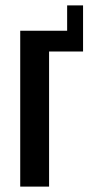

<svg xmlns="http://www.w3.org/2000/svg" viewBox="-20 -692 336 712"><path d="M55 0V-578H229V-672H288V-501H162V0Z"/></svg>

Font: Oswald
Style: Regular
Weight: 400
Designer: Vernon Adams
Foundry: Vernon Adams
Version: Version 4.103; ttfautohint (v1.8.3)